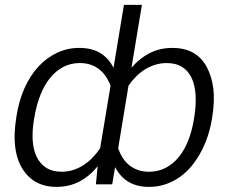

<svg xmlns="http://www.w3.org/2000/svg" viewBox="-20 -747 926 778"><path d="M45.1 -263.5 46.5 -274.5Q56.1 -338.1 79.2 -389.6Q102.3 -441.1 135.8 -477.3Q169.4 -513.5 211.5 -533.2Q253.6 -552.9 300.8 -552.9Q351.6 -552.9 385.7 -532.5Q419.7 -512.1 440 -472.3L482.2 -727.3H555L512.8 -472.7Q546.2 -511.4 587.2 -532.1Q628.2 -552.9 678.6 -552.9Q775.2 -552.9 816.8 -477.3Q838.1 -438.6 844.3 -388.8Q850.5 -339.1 840.2 -274.1L838.4 -263.1Q833.1 -230.5 822.4 -197.4Q811.8 -164.4 795.8 -134.1Q779.8 -103.7 758.7 -77.2Q737.6 -50.8 710.9 -31.4Q684.3 -12.1 652.5 -0.9Q620.7 10.3 583.5 10.3Q487.9 10.3 446.4 -70L434.7 0H368.6L375.7 -73.2Q342.3 -32.3 301 -11Q259.6 10.3 208.5 10.3Q145.2 10.3 104 -24.5Q62.1 -60 47.2 -120.6Q32.3 -181.1 45.1 -263.5ZM583.5 -51.1Q621.4 -51.1 651.8 -67.1Q682.2 -83.1 705.1 -111.5Q728 -139.9 743.1 -178.6Q758.2 -217.3 765.6 -263.1L767.4 -274.1Q774.9 -321.7 772.5 -361.5Q770.2 -401.3 756.9 -430.2Q743.6 -459.2 718.6 -475.3Q693.5 -491.5 655.5 -491.5Q631.4 -491.5 609.4 -484.7Q587.4 -478 567.8 -465.9Q548.3 -453.8 531.4 -437Q514.6 -420.1 500.7 -399.9L458.8 -145.6Q466.3 -124.6 477.5 -107.2Q488.6 -89.8 504.1 -77.4Q519.5 -65 539.2 -58.1Q558.9 -51.1 583.5 -51.1ZM229.4 -51.1Q253.9 -51.1 276.1 -58.1Q298.3 -65 317.8 -77.6Q337.4 -90.2 354.4 -107.6Q371.4 -125 385.7 -146L427.9 -399.1Q420.8 -419.4 409.4 -436.4Q398.1 -453.5 382.6 -465.7Q367.2 -478 347.5 -484.7Q327.8 -491.5 303.6 -491.5Q266 -491.5 235.6 -475.3Q205.3 -459.2 182.2 -430.2Q159.1 -401.3 143.5 -361.5Q127.8 -321.7 119.7 -274.1L117.9 -263.8Q110.1 -218 112.4 -179.2Q114.7 -140.3 128.4 -111.9Q142 -83.5 167.1 -67.3Q192.1 -51.1 229.4 -51.1Z"/></svg>

Font: Inter P Light
Style: Italic
Weight: 300
Italic angle: 9.39999°
Designer: Rasmus Andersson
Foundry: rsms
Version: Version 3.018;git-588b23468